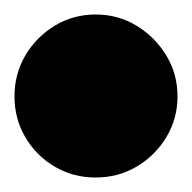

<svg xmlns="http://www.w3.org/2000/svg" viewBox="-82 -1243 265 265"><path d="M-62 -1110Q-62 -1079 -47 -1053.5Q-32 -1028 -6.5 -1013Q19 -998 50 -998Q81 -998 106.5 -1013Q132 -1028 147.5 -1053.5Q163 -1079 163 -1110Q163 -1141 147.5 -1166.5Q132 -1192 106.5 -1207.5Q81 -1223 50 -1223Q19 -1223 -6.5 -1207.5Q-32 -1192 -47 -1166.5Q-62 -1141 -62 -1110Z"/></svg>

Font: Linefont Black
Style: Regular
Weight: 900
Monospace: yes
Version: Version 3.002;gftools[0.9.33]